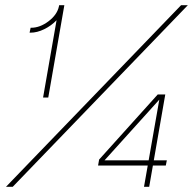

<svg xmlns="http://www.w3.org/2000/svg" viewBox="-20 -720 756 740"><path d="M678 -700H704L29 0H3ZM97 -594H94L98 -613H100Q134 -613 167 -638Q200 -663 207 -695L208 -700H228L166 -344H146L198 -642Q178 -621 150.5 -607.5Q123 -594 97 -594ZM594 -336 372 -90 370 -102H623L619 -82H358L362 -105L588 -356H617L555 0H535Z"/></svg>

Font: Fixel Italic Variable Display Thin
Style: Italic
Weight: 100
Italic angle: -10°
Designer: AlfaBravo + MacPaw
Foundry: Kyrylo Tkachov, Marchela Mozhyna, Serhii Makarenko, Maria Weinstein, Zakhar Kryvoshyya
Version: Version 1.210;Glyphs 3.2 (3217)